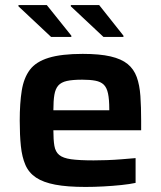

<svg xmlns="http://www.w3.org/2000/svg" viewBox="-20 -731 637 759"><path d="M318 8Q246 8 198.5 -1Q151 -10 122.5 -29Q94 -48 80.5 -79Q67 -110 62.5 -153.5Q58 -197 58 -254Q58 -323 66 -373Q74 -423 98 -455Q122 -487 172.5 -502.5Q223 -518 307 -518Q374 -518 417 -508Q460 -498 484.5 -478Q509 -458 520.5 -426.5Q532 -395 535 -351.5Q538 -308 538 -254V-216H191Q191 -178 195 -154.5Q199 -131 214 -118.5Q229 -106 261 -101.5Q293 -97 350 -97Q373 -97 402.5 -98Q432 -99 462 -101.5Q492 -104 516 -106V-8Q493 -3 459.5 0.5Q426 4 389 6Q352 8 318 8ZM412 -278V-299Q412 -338 407 -361.5Q402 -385 390 -396.5Q378 -408 357 -412Q336 -416 305 -416Q267 -416 244.5 -411Q222 -406 210.5 -393Q199 -380 195 -356.5Q191 -333 191 -295H431ZM468 -585H389L260 -706V-711H372L468 -590ZM262 -585H182L53 -706V-711H165L262 -590Z"/></svg>

Font: Saira SemiExpanded SemiBold
Style: Regular
Weight: 600
Width: 6
Designer: Hector Gatti with collaboration of the Omnibus-Type team
Foundry: Omnibus-Type
Version: Version 1.101